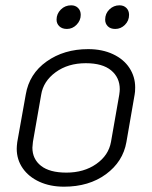

<svg xmlns="http://www.w3.org/2000/svg" viewBox="-20 -694 574 723"><path d="M43 -134Q43 -143 45 -159L77 -338Q90 -416 155.5 -462.5Q221 -509 312 -509Q365 -509 405.5 -490Q446 -471 467.5 -438Q489 -405 489 -365Q489 -347 487 -338L456 -159Q443 -85 379 -38Q315 9 221 9Q169 9 128.5 -9.5Q88 -28 65.5 -60.5Q43 -93 43 -134ZM398 -160 429 -337Q431 -351 431 -358Q431 -402 398.5 -429Q366 -456 303 -456Q236 -456 189.5 -422Q143 -388 135 -337L104 -160Q102 -144 102 -138Q102 -95 134.5 -69.5Q167 -44 230 -44Q296 -44 342.5 -76.5Q389 -109 398 -160ZM193 -620Q193 -642 209 -658Q225 -674 248 -674Q264 -674 274 -664Q284 -654 284 -638Q284 -617 268.5 -601Q253 -585 232 -585Q214 -585 203.5 -595Q193 -605 193 -620ZM376 -620Q376 -643 392 -658.5Q408 -674 430 -674Q446 -674 456 -664Q466 -654 466 -638Q466 -616 450.5 -600.5Q435 -585 414 -585Q396 -585 386 -595Q376 -605 376 -620Z"/></svg>

Font: K2D ExtraLight
Style: Italic
Weight: 275
Italic angle: -10°
Designer: Katatrad Aksorn Co.,Ltd.
Foundry: Cadson Demak Co.,Ltd.
Version: Version 1.000; ttfautohint (v1.6)